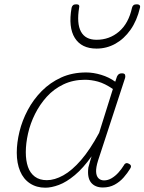

<svg xmlns="http://www.w3.org/2000/svg" viewBox="-20 -856 672 893"><path d="M191 17Q150 17 119.5 -3Q89 -23 73.5 -60Q58 -97 58 -146Q58 -192 70.5 -243.5Q83 -295 109 -344Q135 -393 174 -432.5Q213 -472 264.5 -495.5Q316 -519 381 -519Q414 -519 450.5 -508Q487 -497 516 -476L524 -500Q528 -508 533 -511.5Q538 -515 547 -515Q559 -515 561.5 -508.5Q564 -502 562 -494L436 -109Q426 -77 427 -57Q428 -37 438 -27Q448 -17 464 -17Q482 -17 499 -27Q516 -37 530.5 -53Q545 -69 556 -87Q559 -94 565 -96.5Q571 -99 580 -94Q588 -90 589 -84Q590 -78 585 -71Q573 -51 555 -30.5Q537 -10 513 3Q489 16 458 16Q440 16 426 10Q412 4 403 -7.5Q394 -19 391 -36.5Q388 -54 391 -77Q394 -90 398 -103Q402 -116 406 -129Q367 -74 328 -41.5Q289 -9 254 4Q219 17 191 17ZM100 -148Q100 -109 110 -80Q120 -51 142 -34.5Q164 -18 198 -18Q234 -18 274.5 -40.5Q315 -63 357 -111.5Q399 -160 441 -238L505 -442Q467 -468 435.5 -476.5Q404 -485 375 -485Q320 -485 275 -463.5Q230 -442 197.5 -406Q165 -370 143 -326Q121 -282 110.5 -235.5Q100 -189 100 -148ZM429 -630Q359 -630 328 -679.5Q297 -729 313 -820Q315 -828 320 -832Q325 -836 335 -836Q344 -836 347 -832Q350 -828 348 -820Q336 -747 356.5 -709Q377 -671 429 -671Q489 -671 533.5 -709Q578 -747 594 -820Q596 -828 601 -832Q606 -836 617 -836Q625 -836 629 -832Q633 -828 631 -820Q617 -760 587 -717.5Q557 -675 516.5 -652.5Q476 -630 429 -630Z"/></svg>

Font: Playwrite CO Thin
Style: Regular
Weight: 250
Version: Version 1.002